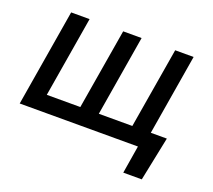

<svg xmlns="http://www.w3.org/2000/svg" viewBox="-119 -702 1128 1015"><g transform="rotate(20 445.0 -194.0)"><path d="M26.3 0 117.2 -545.5H220.9L145.2 -92H333.8L409.8 -545.5H513.5L437.9 -92H626.4L702.4 -545.5H806.1L730.5 -91.6H820.7L769.9 156.2H665.8L691.4 0Z"/></g></svg>

Font: Inter P Medium
Style: Italic
Weight: 500
Italic angle: 9.39999°
Designer: Rasmus Andersson
Foundry: rsms
Version: Version 3.018;git-588b23468